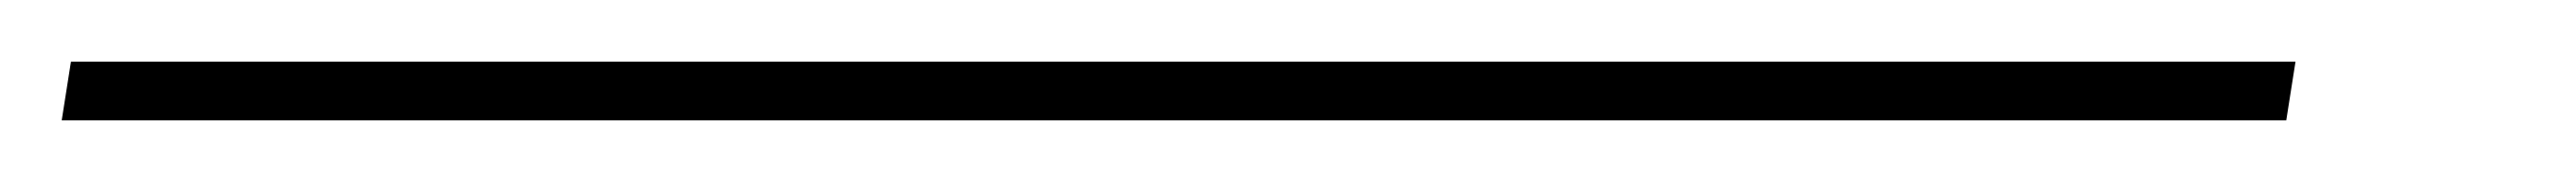

<svg xmlns="http://www.w3.org/2000/svg" viewBox="-76 97 835 59"><path d="M-56 136 -53 117H668L665 136Z"/></svg>

Font: Georama ExtraCondensed Thin Thin
Style: Italic
Weight: 250
Italic angle: -9°
Version: Version 1.001